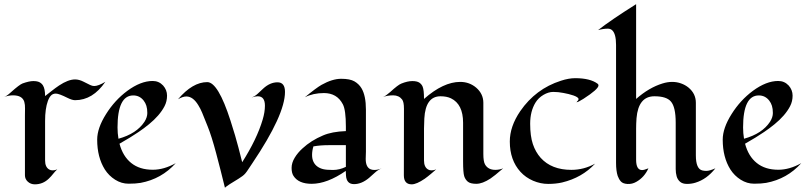

<svg xmlns="http://www.w3.org/2000/svg" viewBox="-24 -861 3825 907"><path d="M473.6 -474.6Q414.6 -387.7 330.6 -387.7Q316.9 -387.7 295.4 -398.4Q254.4 -418.9 240 -418.9Q225.6 -418.9 216.8 -409.7Q208 -400.4 202.1 -383.8Q189 -347.7 189 -290V-103Q189 -71.8 208 -60.5Q214.8 -56.2 225.1 -56.2Q235.4 -56.2 246.6 -61Q236.8 -52.2 227.5 -40.3Q218.3 -28.3 206.5 -17.1Q178.7 9.8 140.6 9.8Q121.1 9.8 107.4 -2.7Q93.8 -15.1 93.8 -33.2V-314.5Q93.8 -331.5 94.2 -348.6Q94.7 -365.7 90.8 -379.9Q81.5 -410.6 37.6 -410.6Q16.6 -410.6 -4.4 -402.8Q8.3 -407.2 28.3 -425.8Q67.4 -460.9 82.5 -466.8Q113.8 -478 133.1 -478Q152.3 -478 162.8 -472.4Q173.3 -466.8 179.2 -457Q189 -440.9 189 -407.2Q203.1 -418 220 -431.4Q236.8 -444.8 254.9 -457Q298.3 -485.8 330.6 -485.8Q349.6 -485.8 370.6 -475.1Q391.6 -464.4 401.9 -459.5Q412.1 -454.6 420.9 -454.6Q440.4 -454.6 473.6 -474.6Z M806.2 -90.3Q739.3 -15.6 640.1 2.9Q617.2 6.8 583.5 6.8Q549.8 6.8 520 -12Q490.2 -30.8 471.2 -60.5Q435.1 -118.2 435.1 -201.2Q435.1 -255.9 477.1 -322.3Q518.1 -387.7 577.1 -431.6Q640.6 -478.5 697.3 -478.5Q726.6 -478.5 746.6 -457Q765.1 -436 765.1 -409.2Q765.1 -382.3 753.4 -359.6Q741.7 -336.9 722.9 -315.4Q704.1 -293.9 679.9 -274.2Q655.8 -254.4 630.4 -237.3Q594.7 -212.9 540.5 -182.1Q556.2 -123 595.7 -91.1Q635.3 -59.1 697.8 -59.1Q750.5 -59.1 806.2 -90.3ZM658.7 -286.1Q671.9 -307.1 671.9 -327.1Q671.9 -347.2 667.5 -361.1Q663.1 -375 654.8 -385.7Q635.7 -410.2 605.5 -410.2Q531.2 -410.2 531.2 -258.8Q531.2 -231.9 535.6 -205.6Q621.6 -229.5 658.7 -286.1Z M1322.3 -426.8Q1322.3 -318.8 1168 -89.8Q1159.2 -77.1 1150.6 -63.7Q1142.1 -50.3 1135.5 -42.5Q1128.9 -34.7 1121.1 -29.1Q1113.3 -23.4 1103 -16.8Q1092.8 -10.3 1081.8 -3.7Q1070.8 2.9 1061.5 8.8Q1039.1 23.9 1038.6 25.9Q1018.6 -56.2 997.1 -137Q975.6 -217.8 957 -263.9Q938.5 -310.1 930.9 -328.6Q923.3 -347.2 912.6 -364.3Q887.7 -405.3 856.4 -405.3Q839.4 -405.3 816.9 -392.1Q885.7 -473.1 955.1 -473.1Q1006.3 -473.1 1064.9 -291Q1089.4 -214.8 1102.3 -164.3Q1115.2 -113.8 1120.1 -94.7Q1189.5 -203.6 1216.8 -295.9Q1227.5 -331.5 1227.5 -361.8Q1227.5 -406.2 1193.4 -406.2Q1181.2 -406.2 1164.6 -400.4Q1181.2 -406.7 1193.8 -418.7Q1206.5 -430.7 1219.2 -442.4Q1251.5 -472.2 1286.9 -472.2Q1322.3 -472.2 1322.3 -426.8Z M1704.6 -144.5 1703.6 -110.4Q1703.6 -72.3 1725.1 -62Q1733.4 -58.1 1744.1 -58.1Q1761.2 -58.1 1779.3 -65.9Q1760.7 -58.1 1747.1 -45.4Q1733.4 -32.7 1719.2 -20.5Q1684.1 8.8 1648.4 8.8Q1612.8 8.8 1610.4 -32.2Q1609.4 -43 1609.4 -53.7Q1521.5 7.3 1448.2 7.3Q1386.2 7.3 1362.3 -30.3Q1353.5 -43.9 1353.5 -67.9Q1353.5 -91.8 1368.2 -116Q1382.8 -140.1 1405.3 -160.2Q1445.3 -197.3 1502 -221.2Q1543.9 -239.3 1609.9 -241.7V-263.2Q1609.9 -340.8 1595.7 -368.2Q1581.5 -395.5 1559.1 -408.4Q1536.6 -421.4 1506.3 -421.4Q1455.1 -421.4 1416 -401.4Q1469.7 -445.8 1494.6 -460Q1545.9 -488.8 1587.6 -488.8Q1629.4 -488.8 1650.4 -476.6Q1671.4 -464.4 1683.6 -444.3Q1704.6 -409.2 1704.6 -343.3ZM1609.9 -72.8V-175.3H1530.8Q1488.3 -175.3 1456.5 -169.4Q1450.2 -148.4 1450.2 -129.4Q1450.2 -110.4 1456.8 -96.7Q1463.4 -83 1475.1 -74.5Q1486.8 -65.9 1502.4 -62Q1518.1 -58.1 1548.8 -58.1Q1579.6 -58.1 1609.9 -72.8Z M1883.8 -33.2 1884.3 -347.2Q1884.3 -379.9 1875.5 -391.1Q1860.4 -410.6 1833.5 -410.6Q1806.6 -410.6 1785.6 -402.8Q1798.3 -407.7 1818.8 -425.8Q1856.4 -460.4 1872.1 -466.3Q1901.4 -478 1923.6 -478Q1945.8 -478 1956.8 -470.7Q1967.8 -463.4 1972.7 -451.2Q1979 -436 1979 -393.6Q2070.3 -474.1 2149.9 -474.1Q2193.4 -474.1 2225.6 -446.8Q2259.3 -417.5 2259.3 -375.5V-134.3Q2259.3 -98.1 2267.1 -84.5Q2281.7 -58.6 2315.9 -58.6Q2335.4 -58.6 2353 -65.9Q2309.6 -28.3 2293 -17.6Q2254.9 7.3 2226.3 7.3Q2197.8 7.3 2185.8 -2.9Q2173.8 -13.2 2168.9 -28.8Q2163.6 -45.9 2163.6 -98.6V-281.2Q2163.6 -368.7 2106.4 -396.5Q2085.9 -406.2 2057.1 -406.2Q1986.3 -406.2 1980.5 -301.3Q1979 -274.9 1979 -253.9V-103Q1979 -71.8 1998 -60.5Q2004.9 -56.2 2015.1 -56.2Q2025.4 -56.2 2036.6 -61Q2026.4 -52.2 2012.2 -40Q1998 -27.8 1982.4 -16.6Q1943.8 9.8 1920.9 9.8Q1883.8 9.8 1883.8 -33.2Z M2699.2 -377.9Q2709 -387.7 2709 -392.6Q2709 -397.5 2702.4 -401.9Q2695.8 -406.2 2685.3 -409.9Q2674.8 -413.6 2662.1 -416.7Q2649.4 -419.9 2637.7 -421.9Q2612.8 -426.8 2589.8 -426.8Q2566.9 -426.8 2543.2 -412.8Q2519.5 -398.9 2505.4 -376Q2480.5 -335 2480.5 -276.6Q2480.5 -218.3 2493.2 -180.4Q2505.9 -142.6 2530.3 -115.2Q2581.5 -58.6 2675.3 -58.6Q2734.4 -58.6 2787.1 -87.9Q2725.6 -21.5 2631.3 1Q2601.6 7.8 2565.4 7.8Q2529.3 7.8 2494.1 -7.3Q2459 -22.5 2434.6 -49.3Q2384.3 -104.5 2384.3 -192.4Q2384.3 -263.7 2433.6 -335.9Q2506.3 -441.4 2625.5 -479.5Q2662.6 -491.7 2692.9 -491.7Q2764.2 -491.7 2799.3 -465.3Q2803.2 -462.4 2803.2 -457.5Q2803.2 -439.9 2731.9 -394Q2706.5 -377.9 2699.2 -377.9Z M2981 -106.4Q2981 -57.6 3009.3 -57.6Q3019 -57.6 3039.1 -65.9Q3020 -23.4 2981.9 -2Q2962.4 9.3 2940.4 8.1Q2918.5 6.8 2908.9 -3.9Q2899.4 -14.6 2894 -29.8Q2886.2 -53.7 2886.2 -91.3V-648.9Q2886.2 -700.7 2868.2 -717.8Q2859.9 -725.6 2847.2 -725.6Q2826.2 -725.6 2801.3 -718.8Q2860.8 -765.6 2981 -841.3V-393.6Q3042 -447.3 3106 -466.8Q3129.4 -474.1 3151.4 -474.1Q3173.3 -474.1 3193.1 -467Q3212.9 -460 3228.5 -447.3Q3263.2 -418.5 3263.2 -375.5V-127Q3263.2 -62.5 3294.4 -55.7Q3303.2 -53.7 3313 -53.7Q3328.1 -53.7 3355.5 -65.9Q3314.9 -14.2 3261.2 2Q3242.7 7.8 3221.4 7.8Q3200.2 7.8 3188.5 -2.4Q3176.8 -12.7 3172.4 -28.3Q3168 -43.9 3168 -62.5V-281.2Q3168 -356 3145 -381.8Q3124 -406.2 3067.4 -406.2Q2991.7 -406.2 2982.9 -302.7Q2981 -276.4 2981 -253.9Z M3761.2 -90.3Q3694.3 -15.6 3595.2 2.9Q3572.3 6.8 3538.6 6.8Q3504.9 6.8 3475.1 -12Q3445.3 -30.8 3426.3 -60.5Q3390.1 -118.2 3390.1 -201.2Q3390.1 -255.9 3432.1 -322.3Q3473.1 -387.7 3532.2 -431.6Q3595.7 -478.5 3652.3 -478.5Q3681.6 -478.5 3701.7 -457Q3720.2 -436 3720.2 -409.2Q3720.2 -382.3 3708.5 -359.6Q3696.8 -336.9 3678 -315.4Q3659.2 -293.9 3635 -274.2Q3610.8 -254.4 3585.4 -237.3Q3549.8 -212.9 3495.6 -182.1Q3511.2 -123 3550.8 -91.1Q3590.3 -59.1 3652.8 -59.1Q3705.6 -59.1 3761.2 -90.3ZM3613.8 -286.1Q3627 -307.1 3627 -327.1Q3627 -347.2 3622.6 -361.1Q3618.2 -375 3609.9 -385.7Q3590.8 -410.2 3560.5 -410.2Q3486.3 -410.2 3486.3 -258.8Q3486.3 -231.9 3490.7 -205.6Q3576.7 -229.5 3613.8 -286.1Z"/></svg>

Font: Fondamento
Style: Regular
Weight: 400
Version: Version 1.000